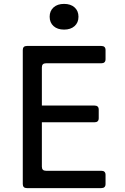

<svg xmlns="http://www.w3.org/2000/svg" viewBox="-20 -966 640 986"><path d="M118 0Q97 0 97 -21V-709Q97 -730 118 -730H500Q522 -730 522 -709V-662Q522 -641 500 -641H216Q195 -641 195 -620V-424H465Q487 -424 487 -403V-359Q487 -338 465 -338H195V-110Q195 -89 216 -89H500Q522 -89 522 -68V-21Q522 0 500 0ZM309 -814Q275 -814 255 -832Q235 -850 235 -880Q235 -910 255 -928Q275 -946 309 -946Q343 -946 363 -928Q383 -910 383 -880Q383 -850 363 -832Q343 -814 309 -814Z"/></svg>

Font: Pitagon Sans Mono Medium
Style: Regular
Weight: 500
Monospace: yes
Designer: Travis Tran
Foundry: Pitagon
Version: Version 1.001; ttfautohint (v1.8.4.7-5d5b);gftools[0.9.26]